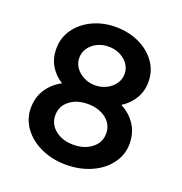

<svg xmlns="http://www.w3.org/2000/svg" viewBox="-136 -876 949 1001"><g transform="rotate(20 338.5 -376.0)"><path d="M613 -210Q613 -149 576.5 -99.5Q540 -50 477 -22Q414 6 338 6Q263 6 200.5 -22Q138 -50 101.5 -99.5Q65 -149 65 -210Q65 -269 94 -314Q123 -359 174 -386Q131 -413 107.5 -453.5Q84 -494 84 -546Q84 -607 118 -655Q152 -703 210 -730.5Q268 -758 338 -758Q409 -758 467.5 -731Q526 -704 560.5 -656Q595 -608 595 -547Q595 -495 570.5 -454Q546 -413 503 -386Q555 -359 584 -314Q613 -269 613 -210ZM213 -542Q213 -513 230 -488.5Q247 -464 276 -449.5Q305 -435 338 -435Q372 -435 401 -449.5Q430 -464 447 -488.5Q464 -513 464 -542Q464 -587 427.5 -618Q391 -649 338 -649Q286 -649 249.5 -618Q213 -587 213 -542ZM480 -218Q480 -269 439.5 -300Q399 -331 338 -331Q278 -331 238 -300Q198 -269 198 -218Q198 -168 238 -136.5Q278 -105 338 -105Q399 -105 439.5 -136.5Q480 -168 480 -218Z"/></g></svg>

Font: 카카오 큰글씨 ExtraBold
Style: Regular
Weight: 800
Designer: Park Young-rak; Lee Sang-min; Kim Jung-jin; Min Bon; Park Min-gyu;
Foundry: Kakao Corporation
Version: Version 2.003